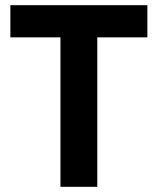

<svg xmlns="http://www.w3.org/2000/svg" viewBox="-20 -720 608 740"><path d="M213 0V-576H20V-700H548V-576H355V0Z"/></svg>

Font: Tektur SemiBold
Style: Regular
Weight: 600
Designer: Adam Jagosz
Foundry: Adam Jagosz
Version: Version 1.005;gftools[0.9.30]